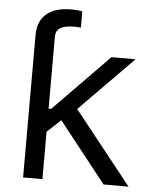

<svg xmlns="http://www.w3.org/2000/svg" viewBox="-53 -778 649 822"><g transform="rotate(5 272.0 -367.0)"><path d="M77.1 -453.1V-612.3Q77.1 -671.9 114 -703.1Q150.9 -734.4 218.8 -734.4Q235.4 -734.4 248.3 -733.2Q261.2 -731.9 267.6 -730.5V-660.2Q260.7 -661.1 253.4 -661.6Q246.1 -662.1 240.2 -662.1Q198.7 -662.1 179.4 -650.1Q160.2 -638.2 160.2 -612.3V-453.1ZM155.3 -199.2V-302.7H170.9L409.2 -545.9H512.7L258.8 -288.1H251ZM77.1 0V-545.9H160.2V0ZM422.9 0 210 -269.5 269.5 -328.1 530.3 0Z"/></g></svg>

Font: GitLab Sans
Style: Regular
Weight: 400
Designer: Rasmus Andersson
Foundry: Modifications by GitLab B.V., manufactured by rsms
Version: Version 4.000;git-c8fb6b7